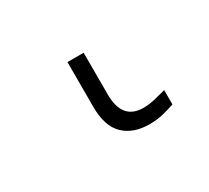

<svg xmlns="http://www.w3.org/2000/svg" viewBox="-47 33 290 267"><g transform="rotate(-30 98.0 166.0)"><path d="M133 232Q107 232 92 217.5Q77 203 77 172V100H103V167Q103 208 137 208Q146 208 156.5 205.5Q167 203 174 201V224Q165 227 155 229.5Q145 232 133 232Z"/></g></svg>

Font: Noto Sans SemiCondensed Thin
Style: Regular
Weight: 100
Width: 4
Designer: Monotype Design Team
Foundry: Monotype Imaging Inc.
Version: Version 2.013; ttfautohint (v1.8.4.7-5d5b)